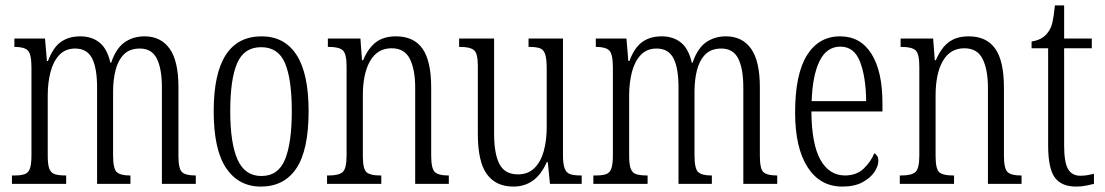

<svg xmlns="http://www.w3.org/2000/svg" viewBox="-20 -678 4073 708"><path d="M24 0V-31H34Q58 -31 71.5 -36Q85 -41 90.5 -57Q96 -73 96 -106V-429Q96 -479 82.5 -492Q69 -505 35 -505H33V-536H146L153 -453H157Q175 -502 204 -523Q233 -544 276 -544Q318 -544 346.5 -521.5Q375 -499 387 -447H390Q408 -500 439.5 -522Q471 -544 513 -544Q573 -544 605.5 -498.5Q638 -453 638 -356V-103Q638 -55 651.5 -43Q665 -31 700 -31H702V0H577V-355Q577 -424 558.5 -461.5Q540 -499 496 -499Q458 -499 436.5 -477Q415 -455 406 -419Q397 -383 397 -341V-105Q397 -56 410.5 -43.5Q424 -31 458 -31H461V0H338V-355Q338 -427 319.5 -463Q301 -499 257 -499Q221 -499 198.5 -475Q176 -451 166 -411.5Q156 -372 156 -326V-103Q156 -71 162 -55.5Q168 -40 182.5 -35.5Q197 -31 222 -31H224V0Z M942 10Q860 10 814 -58Q768 -126 768 -268Q768 -544 945 -544Q1029 -544 1073.5 -475.5Q1118 -407 1118 -268Q1118 -125 1073 -57.5Q1028 10 942 10ZM944 -29Q1006 -29 1031 -90Q1056 -151 1056 -268Q1056 -386 1031 -445Q1006 -504 943 -504Q880 -504 854.5 -445Q829 -386 829 -268Q829 -150 856 -89.5Q883 -29 944 -29Z M1186 0V-31H1193Q1229 -31 1243.5 -43.5Q1258 -56 1258 -105V-433Q1258 -481 1243.5 -493Q1229 -505 1194 -505H1189V-536H1309L1315 -456H1319Q1338 -501 1366.5 -522.5Q1395 -544 1440 -544Q1506 -544 1538 -498.5Q1570 -453 1570 -355V-105Q1570 -56 1583.5 -43.5Q1597 -31 1631 -31H1635V0H1511V-355Q1511 -421 1491.5 -460.5Q1472 -500 1424 -500Q1372 -500 1345 -453.5Q1318 -407 1318 -326V-103Q1318 -54 1332 -42.5Q1346 -31 1380 -31H1386V0Z M1873 10Q1809 10 1775.5 -35.5Q1742 -81 1742 -185V-435Q1742 -482 1727.5 -493.5Q1713 -505 1677 -505H1673V-536H1802V-186Q1802 -110 1822 -72.5Q1842 -35 1890 -35Q1927 -35 1950.5 -58Q1974 -81 1985 -120.5Q1996 -160 1996 -210V-424Q1996 -460 1990.5 -477.5Q1985 -495 1971 -500Q1957 -505 1932 -505H1929V-536H2056V-105Q2056 -72 2062.5 -56Q2069 -40 2083.5 -35.5Q2098 -31 2122 -31H2125V0H2008L2000 -80H1996Q1957 10 1873 10Z M2168 0V-31H2178Q2202 -31 2215.5 -36Q2229 -41 2234.5 -57Q2240 -73 2240 -106V-429Q2240 -479 2226.5 -492Q2213 -505 2179 -505H2177V-536H2290L2297 -453H2301Q2319 -502 2348 -523Q2377 -544 2420 -544Q2462 -544 2490.5 -521.5Q2519 -499 2531 -447H2534Q2552 -500 2583.5 -522Q2615 -544 2657 -544Q2717 -544 2749.5 -498.5Q2782 -453 2782 -356V-103Q2782 -55 2795.5 -43Q2809 -31 2844 -31H2846V0H2721V-355Q2721 -424 2702.5 -461.5Q2684 -499 2640 -499Q2602 -499 2580.5 -477Q2559 -455 2550 -419Q2541 -383 2541 -341V-105Q2541 -56 2554.5 -43.5Q2568 -31 2602 -31H2605V0H2482V-355Q2482 -427 2463.5 -463Q2445 -499 2401 -499Q2365 -499 2342.5 -475Q2320 -451 2310 -411.5Q2300 -372 2300 -326V-103Q2300 -71 2306 -55.5Q2312 -40 2326.5 -35.5Q2341 -31 2366 -31H2368V0Z M3086 10Q3004 10 2958 -61.5Q2912 -133 2912 -263Q2912 -404 2955.5 -474Q2999 -544 3078 -544Q3153 -544 3193.5 -479.5Q3234 -415 3234 -298V-267H2972Q2973 -146 3005.5 -88.5Q3038 -31 3096 -31Q3138 -31 3164.5 -56Q3191 -81 3204 -113Q3210 -110 3214.5 -103Q3219 -96 3219 -85Q3219 -66 3204.5 -44Q3190 -22 3160.5 -6Q3131 10 3086 10ZM3174 -305Q3173 -394 3151.5 -450Q3130 -506 3079 -506Q3028 -506 3002 -452.5Q2976 -399 2973 -305Z M3298 0V-31H3305Q3341 -31 3355.5 -43.5Q3370 -56 3370 -105V-433Q3370 -481 3355.5 -493Q3341 -505 3306 -505H3301V-536H3421L3427 -456H3431Q3450 -501 3478.5 -522.5Q3507 -544 3552 -544Q3618 -544 3650 -498.5Q3682 -453 3682 -355V-105Q3682 -56 3695.5 -43.5Q3709 -31 3743 -31H3747V0H3623V-355Q3623 -421 3603.5 -460.5Q3584 -500 3536 -500Q3484 -500 3457 -453.5Q3430 -407 3430 -326V-103Q3430 -54 3444 -42.5Q3458 -31 3492 -31H3498V0Z M3948 10Q3894 10 3869.5 -23.5Q3845 -57 3845 -143V-500H3784V-525Q3824 -531 3843 -557Q3856 -573 3861 -596Q3866 -619 3870 -658H3904V-536H4006V-500H3904V-142Q3904 -79 3918.5 -54.5Q3933 -30 3963 -30Q3978 -30 3989.5 -32Q4001 -34 4014 -37V0Q4002 3 3985 6.5Q3968 10 3948 10Z"/></svg>

Font: Noto Serif Tamil ExtraCondensed Light
Style: Regular
Weight: 300
Width: 2
Designer: Indian Type Foundry, Tom Grace, and the Monotype Design Team
Foundry: Monotype Imaging Inc.
Version: Version 2.004; ttfautohint (v1.8.4.7-5d5b)